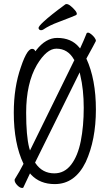

<svg xmlns="http://www.w3.org/2000/svg" viewBox="-20 -895 540 947"><path d="M303 -874Q305 -875 308 -875Q317 -875 328.5 -865.5Q340 -856 349.5 -845Q359 -834 359 -826Q359 -823 354 -820Q349 -817 268 -786Q224 -770 193 -749Q188 -746 182 -746Q176 -746 173 -750Q170 -754 170 -757Q170 -765 195 -788Q228 -819 303 -874ZM89 32Q78 32 65 18.5Q52 5 52 -7Q52 -10 54 -13Q76 -48 96 -87Q48 -187 48 -339Q48 -465 83 -564Q100 -615 116 -638Q128 -654 137.5 -654Q147 -654 151 -648L155 -642L159 -648Q206 -708 262 -708Q332 -708 370 -662L375 -656Q394 -697 407 -730Q408 -734 414 -734Q420 -734 429 -727Q438 -720 445.5 -710.5Q453 -701 453 -693Q448 -682 406 -606Q453 -504 453 -354.5Q453 -205 403 -96Q350 13 250 13Q177 13 133 -34L128 -40Q95 29 95 30Q95 32 89 32ZM248 -40Q298 -40 331 -83Q364 -126 378.5 -199.5Q393 -273 393 -363Q393 -453 376 -524L373 -538L153 -93L155 -90Q189 -40 248 -40ZM124 -166 128 -153 347 -599 345 -601Q315 -655 258 -655Q210 -655 162 -575Q109 -484 109 -339Q109 -225 124 -166Z"/></svg>

Font: Moon Stars Kai T HW Light
Style: Regular
Weight: 300
Designer: GuiWonder
Version: Version 1.101